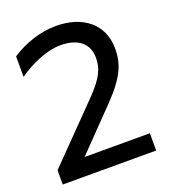

<svg xmlns="http://www.w3.org/2000/svg" viewBox="-131 -803 791 898"><g transform="rotate(-20 265.0 -354.0)"><path d="M27 0H492V-86H167L362 -287C453 -382 475 -441 475 -514C475 -636 383 -708 250 -708C172 -708 93 -681 27 -638V-536C95 -583 174 -616 239 -616C329 -616 376 -573 376 -504C376 -451 356 -408 290 -340L27 -71Z"/></g></svg>

Font: Chess Sans Medium
Style: Regular
Weight: 500
Designer: Wolf Bōese
Foundry: Wolf Bōese
Version: Version 7.223;Glyphs 3.3 (3306)